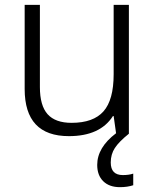

<svg xmlns="http://www.w3.org/2000/svg" viewBox="-20 -553 640 794"><path d="M382 129Q382 57 460 -2L450 -73H447Q394 10 265 10Q82 10 82 -185V-533H145V-193Q145 -116 177 -80.5Q209 -45 276 -45Q366 -45 408 -92.5Q450 -140 450 -246V-533H513V0Q472 33 455 59Q438 85 438 119Q438 171 488 171Q513 171 531 165V213Q507 221 476 221Q432 221 407 196.5Q382 172 382 129Z"/></svg>

Font: OpenSansMMV
Style: Light
Weight: 300
Foundry: Ascender Corporation
Version: Version 4.001